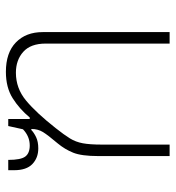

<svg xmlns="http://www.w3.org/2000/svg" viewBox="8 -604 596 652"><g transform="rotate(-90 306.0 -278.0)"><path d="M102 0V-242Q102 -299 113.5 -327.5Q125 -356 145 -380Q173 -413 183.5 -430Q194 -447 194 -469L191 -470Q182 -461 166.5 -453.5Q151 -446 128 -446Q96 -446 75 -466Q54 -486 54 -528V-548H89Q89 -505 100.5 -490Q112 -475 138 -475Q169 -475 193 -498L204 -548H228V-475H233Q262 -510 298.5 -533Q335 -556 388 -556Q453 -556 488 -522Q523 -488 523 -431V0H484V-421Q484 -472 456 -497Q428 -522 385 -522Q332 -522 290.5 -487.5Q249 -453 197 -387Q174 -358 162 -338.5Q150 -319 145.5 -295Q141 -271 141 -231V0Z"/></g></svg>

Font: Noto Sans Thai ExtraLight
Style: Regular
Weight: 200
Designer: Monotype Design Team
Foundry: Monotype Imaging Inc.
Version: Version 2.001; ttfautohint (v1.8.4.7-5d5b)